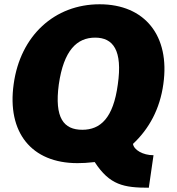

<svg xmlns="http://www.w3.org/2000/svg" viewBox="-20 -753 826 898"><path d="M44 -360C12 -134 127 10 342 10C366 10 387 9 423 5C493 113 560 125 676 125L698 -27C648 -27 606 -52 602 -80C677 -150 728 -243 744 -360C776 -586 657 -733 446 -733C235 -733 75 -586 44 -360ZM255 -358C278 -518 340 -577 425 -577C509 -577 554 -518 531 -358C510 -201 450 -146 365 -146C278 -146 234 -201 255 -358Z"/></svg>

Font: United Sans Black
Style: Italic
Weight: 900
Italic angle: -8°
Designer: Pablo Impallari, Rodrigo Fuenzalida (Modified by Dan O. Williams)
Version: Version 1.000;PS 001.000;hotconv 1.0.88;makeotf.lib2.5.64775